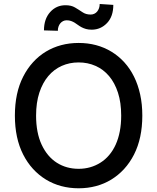

<svg xmlns="http://www.w3.org/2000/svg" viewBox="-20 -958 808 987"><path d="M99.1 -563.9Q120.4 -605.8 149.9 -638.1Q179.3 -670.5 215.7 -692.5Q252.1 -714.5 294.6 -725.9Q337 -737.2 384.2 -737.2Q478.7 -737.2 552.6 -692.5Q589.5 -670.1 619 -637.8Q648.4 -605.5 669 -563.9Q689.6 -522.4 700.6 -472.1Q711.6 -421.9 711.6 -363.6Q711.6 -247.5 669 -163.7Q647.7 -121.8 618.1 -89.5Q588.4 -57.2 552.2 -35Q516 -12.8 473.5 -1.4Q431.1 9.9 384.2 9.9Q337.4 9.9 294.9 -1.4Q252.5 -12.8 216.1 -35Q179.7 -57.2 150 -89.5Q120.4 -121.8 99.1 -163.7Q56.5 -247.5 56.5 -363.6Q56.5 -480.5 99.1 -563.9ZM165.5 -363.6Q165.5 -275.6 194.2 -214.1Q223 -152.7 272.2 -121.4Q321.4 -90.2 384.2 -90.2Q415.5 -90.2 443.5 -98.2Q471.6 -106.2 496.4 -121.8Q521.3 -137.4 541 -160.7Q560.7 -183.9 574.6 -214.3Q588.4 -244.7 595.7 -282.1Q603 -319.6 603 -363.6Q603 -430.4 586.5 -481.4Q570 -532.3 540.7 -566.9Q511.4 -601.6 471.2 -619.3Q431.1 -637.1 384.2 -637.1Q337.4 -637.1 297.4 -619.3Q257.5 -601.6 228.2 -566.9Q198.9 -532.3 182.2 -481.4Q165.5 -430.4 165.5 -363.6ZM237.9 -896Q269.5 -931.1 316.4 -931.1Q331.3 -931.1 343.6 -928.3Q355.8 -925.4 365.8 -919.4Q375.7 -913.4 385.3 -907.5Q394.9 -901.6 404.1 -895.2Q421.5 -883.2 446 -883.2Q456.3 -883.2 464.8 -887.3Q473.4 -891.3 479.4 -898.6Q485.4 -905.9 489 -915.8Q492.5 -925.8 492.5 -937.5L562.5 -932.9Q562.5 -873.6 530.5 -839.8Q498.2 -805.8 452.1 -805.4Q435 -805.4 422.4 -808.9Q409.8 -812.5 399.7 -817.8Q389.6 -823.2 381 -829.5Q372.5 -835.9 363.8 -841.3Q355.1 -846.6 345.2 -850.1Q335.2 -853.7 322.4 -853.7Q312.9 -853.7 304.5 -849.6Q296.2 -845.5 290.1 -838.2Q284.1 -831 280.7 -821.2Q277.3 -811.4 277.3 -799.7L206 -801.8Q206 -860.4 237.9 -896Z"/></svg>

Font: Inter P Medium
Style: Regular
Weight: 500
Designer: Rasmus Andersson
Foundry: rsms
Version: Version 3.018;git-588b23468